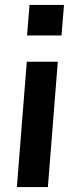

<svg xmlns="http://www.w3.org/2000/svg" viewBox="-20 -754 300 774"><path d="M48 0 88 -505H213L173 0ZM99 -734H238L228 -611H89Z"/></svg>

Font: Muli
Style: Bold Italic
Weight: 700
Italic angle: -4.541°
Designer: Vernon Adams
Foundry: Vernon Adams
Version: Version 2.100; ttfautohint (v1.8.1.43-b0c9)